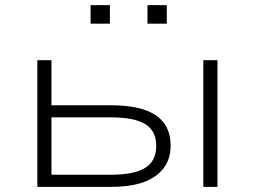

<svg xmlns="http://www.w3.org/2000/svg" viewBox="-20 -726 990 746"><path d="M125 0V-492H180V-317H411Q528 -317 585.5 -278Q643 -239 643 -160Q643 -109 616 -73Q589 -37 538.5 -18.5Q488 0 411 0ZM180 -47H410Q500 -47 543.5 -73.5Q587 -100 587 -159Q587 -218 544 -244Q501 -270 410 -270H180ZM770 0V-492H825V0ZM553 -634V-706H628V-634ZM332 -634V-706H407V-634Z"/></svg>

Font: Nunito Sans 7pt Expanded ExtraLight
Style: Regular
Weight: 250
Width: 7
Designer: Vernon Adams
Foundry: Vernon Adams
Version: Version 3.101;gftools[0.9.27]